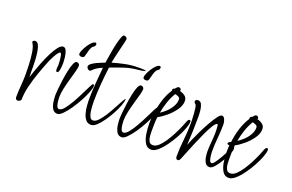

<svg xmlns="http://www.w3.org/2000/svg" viewBox="-81 -897 1809 1190"><g transform="rotate(20 824.0 -302.0)"><path d="M85 -3Q78 -3 74 -8Q70 -13 70 -20Q70 -58 73.5 -96.5Q77 -135 77 -173Q77 -198 75.5 -236.5Q74 -275 68.5 -312.5Q63 -350 50 -370Q49 -372 48 -373.5Q47 -375 47 -377Q47 -383 53 -385.5Q59 -388 63 -388Q77 -388 85 -372Q93 -356 97 -331Q101 -306 102.5 -279.5Q104 -253 104 -231.5Q104 -210 104 -202Q104 -192 104.5 -183Q105 -174 105 -164Q109 -178 119 -207Q129 -236 143 -271.5Q157 -307 173.5 -339.5Q190 -372 206.5 -393Q223 -414 238 -414Q253 -414 260 -395Q267 -376 269.5 -354Q272 -332 272 -321Q272 -314 271 -297.5Q270 -281 266.5 -267Q263 -253 254 -253Q246 -253 246 -271Q246 -279 247 -286Q248 -293 248 -297Q248 -302 247 -320.5Q246 -339 242.5 -356Q239 -373 233 -373Q227 -373 218.5 -361.5Q210 -350 201.5 -334.5Q193 -319 186.5 -304.5Q180 -290 178 -284Q163 -247 146.5 -200Q130 -153 118.5 -105.5Q107 -58 107 -17Q100 -3 85 -3Z M365 -393Q358 -393 352 -396.5Q346 -400 346 -407Q346 -415 353 -431.5Q360 -448 371 -465Q382 -482 394.5 -494Q407 -506 417 -506Q425 -506 425 -496Q425 -484 412 -477Q404 -472 398.5 -458Q393 -444 389.5 -429Q386 -414 383 -405Q380 -393 365 -393ZM345 -10Q322 -10 311 -29.5Q300 -49 297 -74.5Q294 -100 294 -116Q294 -126 296.5 -153Q299 -180 303.5 -213.5Q308 -247 314.5 -279Q321 -311 330 -332Q339 -353 349 -353Q357 -353 363 -348Q369 -343 369 -335Q369 -323 362 -297Q355 -271 345.5 -238Q336 -205 328.5 -171.5Q321 -138 321 -111Q321 -104 322.5 -87Q324 -70 329 -55.5Q334 -41 345 -41Q360 -41 378 -63Q396 -85 414.5 -117.5Q433 -150 449 -182.5Q465 -215 476 -237Q487 -259 491 -259Q496 -259 497.5 -255.5Q499 -252 499 -248Q499 -235 488 -206.5Q477 -178 459 -144.5Q441 -111 420 -80.5Q399 -50 379 -30Q359 -10 345 -10Z M564 -17Q542 -17 529 -32.5Q516 -48 509.5 -71.5Q503 -95 501 -118.5Q499 -142 499 -157Q499 -211 503.5 -266Q508 -321 513 -375Q496 -368 480.5 -359Q465 -350 452 -336Q450 -334 447.5 -332Q445 -330 441 -330Q434 -330 427.5 -337Q421 -344 421 -351Q421 -360 433 -369.5Q445 -379 462.5 -387.5Q480 -396 495.5 -402Q511 -408 517 -410Q518 -418 521.5 -440.5Q525 -463 530 -491.5Q535 -520 541.5 -546.5Q548 -573 555 -590.5Q562 -608 569 -608Q576 -608 583 -603Q590 -598 590 -591Q590 -588 585 -566Q580 -544 572.5 -514.5Q565 -485 559.5 -459Q554 -433 552 -423Q596 -436 636.5 -444Q677 -452 722 -452Q726 -452 737 -452Q748 -452 758.5 -451Q769 -450 769 -447Q759 -443 747.5 -441Q736 -439 725 -438Q677 -434 634.5 -420Q592 -406 548 -389Q541 -332 536 -273.5Q531 -215 531 -158Q531 -147 532 -128.5Q533 -110 536 -91.5Q539 -73 546 -60Q553 -47 566 -47Q583 -47 601 -66.5Q619 -86 637 -114.5Q655 -143 670 -172Q685 -201 696.5 -221Q708 -241 712 -242V-239Q712 -224 702 -197Q692 -170 675.5 -139.5Q659 -109 639.5 -81Q620 -53 600.5 -35Q581 -17 564 -17Z M789 -393Q782 -393 776 -396.5Q770 -400 770 -407Q770 -415 777 -431.5Q784 -448 795 -465Q806 -482 818.5 -494Q831 -506 841 -506Q849 -506 849 -496Q849 -484 836 -477Q828 -472 822.5 -458Q817 -444 813.5 -429Q810 -414 807 -405Q804 -393 789 -393ZM769 -10Q746 -10 735 -29.5Q724 -49 721 -74.5Q718 -100 718 -116Q718 -126 720.5 -153Q723 -180 727.5 -213.5Q732 -247 738.5 -279Q745 -311 754 -332Q763 -353 773 -353Q781 -353 787 -348Q793 -343 793 -335Q793 -323 786 -297Q779 -271 769.5 -238Q760 -205 752.5 -171.5Q745 -138 745 -111Q745 -104 746.5 -87Q748 -70 753 -55.5Q758 -41 769 -41Q784 -41 802 -63Q820 -85 838.5 -117.5Q857 -150 873 -182.5Q889 -215 900 -237Q911 -259 915 -259Q920 -259 921.5 -255.5Q923 -252 923 -248Q923 -235 912 -206.5Q901 -178 883 -144.5Q865 -111 844 -80.5Q823 -50 803 -30Q783 -10 769 -10Z M967 0Q940 0 925.5 -24Q911 -48 906 -82.5Q901 -117 901 -147Q901 -161 901.5 -172.5Q902 -184 903 -192H900Q888 -192 888 -201Q890 -206 895.5 -209.5Q901 -213 906 -214Q911 -258 925 -304Q939 -350 963 -387V-393Q963 -403 975 -405Q980 -410 985.5 -416.5Q991 -423 998 -423Q1006 -423 1010.5 -416.5Q1015 -410 1011 -403Q1030 -399 1045.5 -387.5Q1061 -376 1061 -354Q1061 -325 1039.5 -294.5Q1018 -264 988.5 -239.5Q959 -215 935 -203Q932 -179 931.5 -154.5Q931 -130 931 -106Q931 -94 932.5 -76Q934 -58 941.5 -44Q949 -30 967 -30Q986 -30 1004.5 -47Q1023 -64 1040.5 -90.5Q1058 -117 1073 -146Q1088 -175 1099 -201Q1110 -227 1115 -241Q1117 -246 1120 -250.5Q1123 -255 1129 -255Q1137 -255 1137 -245Q1137 -229 1126 -199.5Q1115 -170 1096.5 -136Q1078 -102 1055.5 -71Q1033 -40 1010 -20Q987 0 967 0ZM940 -234Q959 -246 978 -264Q997 -282 1010 -305Q1023 -328 1023 -351Q1023 -363 1011 -368.5Q999 -374 990 -375Q971 -344 958.5 -307Q946 -270 940 -234Z M1144 4Q1137 4 1133.5 -1.5Q1130 -7 1130 -14Q1130 -70 1136.5 -126.5Q1143 -183 1143 -239Q1143 -245 1142.5 -262.5Q1142 -280 1140.5 -300.5Q1139 -321 1136.5 -337.5Q1134 -354 1130 -358Q1126 -361 1122.5 -365Q1119 -369 1119 -375Q1119 -381 1124.5 -384.5Q1130 -388 1136 -388Q1153 -388 1160.5 -372.5Q1168 -357 1170.5 -335Q1173 -313 1173 -293Q1173 -199 1167 -104Q1171 -115 1183 -143Q1195 -171 1212 -206Q1229 -241 1247.5 -273.5Q1266 -306 1282 -327.5Q1298 -349 1308 -349Q1322 -349 1328.5 -331.5Q1335 -314 1335 -303Q1335 -257 1330.5 -211Q1326 -165 1326 -118Q1326 -112 1327.5 -95.5Q1329 -79 1333.5 -64.5Q1338 -50 1348 -50Q1356 -50 1369 -68Q1382 -86 1396 -110.5Q1410 -135 1421 -157Q1432 -179 1436 -188Q1437 -190 1438 -192.5Q1439 -195 1441 -195Q1446 -195 1447 -187.5Q1448 -180 1448 -178Q1448 -168 1437 -143Q1426 -118 1409.5 -90Q1393 -62 1375.5 -42Q1358 -22 1344 -22Q1324 -22 1314.5 -38Q1305 -54 1302 -74.5Q1299 -95 1299 -109Q1299 -142 1302.5 -175Q1306 -208 1306 -241Q1306 -244 1305.5 -256Q1305 -268 1304 -279Q1303 -290 1299 -290Q1289 -290 1273.5 -265Q1258 -240 1240.5 -202Q1223 -164 1206 -123.5Q1189 -83 1176.5 -51Q1164 -19 1159 -8Q1157 -4 1153.5 0Q1150 4 1144 4Z M1478 0Q1451 0 1436.5 -24Q1422 -48 1417 -82.5Q1412 -117 1412 -147Q1412 -161 1412.5 -172.5Q1413 -184 1414 -192H1411Q1399 -192 1399 -201Q1401 -206 1406.5 -209.5Q1412 -213 1417 -214Q1422 -258 1436 -304Q1450 -350 1474 -387V-393Q1474 -403 1486 -405Q1491 -410 1496.5 -416.5Q1502 -423 1509 -423Q1517 -423 1521.5 -416.5Q1526 -410 1522 -403Q1541 -399 1556.5 -387.5Q1572 -376 1572 -354Q1572 -325 1550.5 -294.5Q1529 -264 1499.5 -239.5Q1470 -215 1446 -203Q1443 -179 1442.5 -154.5Q1442 -130 1442 -106Q1442 -94 1443.5 -76Q1445 -58 1452.5 -44Q1460 -30 1478 -30Q1497 -30 1515.5 -47Q1534 -64 1551.5 -90.5Q1569 -117 1584 -146Q1599 -175 1610 -201Q1621 -227 1626 -241Q1628 -246 1631 -250.5Q1634 -255 1640 -255Q1648 -255 1648 -245Q1648 -229 1637 -199.5Q1626 -170 1607.5 -136Q1589 -102 1566.5 -71Q1544 -40 1521 -20Q1498 0 1478 0ZM1451 -234Q1470 -246 1489 -264Q1508 -282 1521 -305Q1534 -328 1534 -351Q1534 -363 1522 -368.5Q1510 -374 1501 -375Q1482 -344 1469.5 -307Q1457 -270 1451 -234Z"/></g></svg>

Font: Licorice
Style: Regular
Weight: 400
Designer: Robert E. Leuschke
Foundry: Robert E. Leuschke
Version: Version 1.010; ttfautohint (v1.8.3)